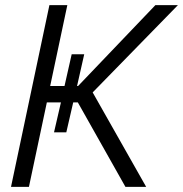

<svg xmlns="http://www.w3.org/2000/svg" viewBox="-20 -730 715 750"><path d="M23 0 173 -710H243L176 -394H232L260 -518H309L281 -394H285L587 -710H675L342 -369L551 0H470L284 -330H266L239 -213H191L218 -330H163L93 0Z"/></svg>

Font: Raleway
Style: Italic
Weight: 400
Italic angle: -12°
Designer: Matt McInerney, Pablo Impallari, Rodrigo Fuenzalida
Foundry: Matt McInerney, Pablo Impallari, Rodrigo Fuenzalida
Version: Version 4.026